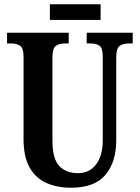

<svg xmlns="http://www.w3.org/2000/svg" viewBox="-20 -867 653 897"><path d="M312 10Q246 10 196 -12.5Q146 -35 118 -85Q90 -135 90 -217V-602Q90 -643 73.5 -653.5Q57 -664 32 -664H13V-714H301V-664H283Q258 -664 241.5 -653Q225 -642 225 -598V-210Q225 -125 257 -91.5Q289 -58 345 -58Q397 -58 428.5 -98.5Q460 -139 460 -213V-602Q460 -643 444.5 -653.5Q429 -664 403 -664H385V-714H600V-664H581Q556 -664 539.5 -653Q523 -642 523 -598V-211Q523 -110 472.5 -50Q422 10 312 10ZM213 -774V-847H450V-774Z"/></svg>

Font: Noto Serif Ethiopic ExtraCondensed
Style: Bold
Weight: 700
Width: 2
Designer: Monotype Design Team
Foundry: Monotype Imaging Inc.
Version: Version 2.102; ttfautohint (v1.8.4.7-5d5b)